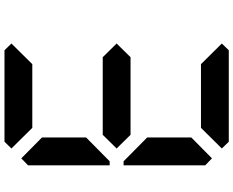

<svg xmlns="http://www.w3.org/2000/svg" viewBox="-112 -928 1040 856"><g transform="rotate(90 408.0 -500.0)"><path d="M581 -562 642 -500 581 -438H235L174 -500L235 -562ZM174 -969 204 -1000H612L642 -969L550 -876H266ZM642 -31 612 0H204L174 -31L266 -124H550ZM686 -925 717 -895V-531H699L686 -544L593 -636V-833ZM686 -456 699 -469H717V-105L686 -75L593 -167V-364Z"/></g></svg>

Font: DSEG7 Classic Mini
Style: Bold
Weight: 700
Designer: Keshikan(Twitter:@keshinomi_88pro)
Version: Version 0.46